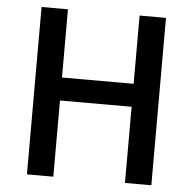

<svg xmlns="http://www.w3.org/2000/svg" viewBox="-52 -789 845 841"><g transform="rotate(5 370.0 -368.0)"><path d="M97 0H213V-335H528V0H644V-736H528V-436H213V-736H97Z"/></g></svg>

Font: Noto Sans T Chinese Medium
Style: Regular
Weight: 500
Designer: Ryoko NISHIZUKA (kana & ideographs); Paul D. Hunt (Latin, Greek & Cyrillic); Wenlong ZHANG (bopomofo); Sandoll Communica
Foundry: Adobe Systems Incorporated
Version: Version 1.000;PS 1;hotconv 1.0.78;makeotf.lib2.5.61930